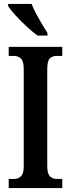

<svg xmlns="http://www.w3.org/2000/svg" viewBox="-20 -951 358 971"><path d="M24 0V-46H52Q71 -46 85.5 -59Q100 -72 100 -110V-602Q100 -642 85.5 -655Q71 -668 52 -668H24V-714H295V-668H266Q244 -668 231.5 -655Q219 -642 219 -601V-111Q219 -73 232.5 -59.5Q246 -46 266 -46H295V0ZM170 -771Q145 -789 114 -817.5Q83 -846 57 -875Q31 -904 21 -921V-931H140Q148 -909 162.5 -882Q177 -855 192.5 -829Q208 -803 220 -784V-771Z"/></svg>

Font: Noto Serif ExtraCondensed SemiBold
Style: Regular
Weight: 600
Width: 2
Designer: Monotype Design Team
Foundry: Monotype Imaging Inc.
Version: Version 2.015; ttfautohint (v1.8.4.7-5d5b)